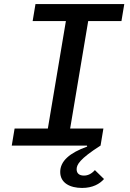

<svg xmlns="http://www.w3.org/2000/svg" viewBox="-20 -718 640 947"><path d="M38 0H409L410 5C323 36 277 77 277 130C277 185 326 209 385 209C437 209 472 189 493 165L448 121C431 140 413 148 394 148C371 148 358 137 358 117C358 95 371 67 476 0L490 -84H326L415 -614H579L593 -698H155L141 -614H305L216 -84H52Z"/></svg>

Font: IBM Mono Medium
Style: Italic
Weight: 500
Italic angle: -9°
Monospace: yes
Designer: Mike Abbink, Paul van der Laan, Pieter van Rosmalen
Foundry: Bold Monday
Version: Version 2.3